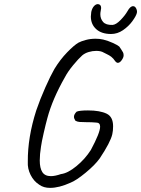

<svg xmlns="http://www.w3.org/2000/svg" viewBox="-20 -866 685 932"><path d="M115 -81Q114 -199 156 -330Q174 -383 200 -441.5Q226 -500 244 -531Q272 -577 306 -612Q340 -647 361 -659Q374 -666 396.5 -672Q419 -678 444 -678Q464 -678 481 -674Q505 -668 528 -657.5Q551 -647 559 -640Q563 -634 568.5 -626Q574 -618 577 -612Q580 -606 580 -599Q581 -589 571.5 -575Q562 -561 552 -561Q546 -561 540 -568Q530 -583 520 -590.5Q510 -598 499 -603Q488 -608 483 -611Q470 -619 447 -619Q429 -619 410.5 -613.5Q392 -608 379 -597Q361 -581 335 -549.5Q309 -518 295 -491Q235 -386 210 -293Q202 -264 192 -220Q182 -176 179 -154Q173 -117 173 -87Q173 -50 185.5 -30.5Q198 -11 227 -11Q247 -11 276 -21Q309 -25 351 -59.5Q393 -94 421 -138Q466 -222 466 -251Q466 -271 447 -271Q427 -273 397 -273Q377 -273 366 -274Q355 -275 346 -280Q339 -291 339 -299Q339 -311 352 -324Q366 -330 407 -330Q465 -330 498 -314Q529 -299 529 -253Q529 -231 525 -214Q516 -175 464 -97Q441 -65 395.5 -27.5Q350 10 322 21Q267 46 223 46Q192 46 171 31Q144 14 128.5 -17Q113 -48 115 -81ZM421 -786Q421 -794 423 -808Q427 -826 436 -836Q445 -846 455 -846Q462 -846 466.5 -841Q471 -836 471 -827L469 -814Q467 -804 467 -797Q467 -775 480.5 -759.5Q494 -744 526 -745Q543 -746 565 -768.5Q587 -791 599 -812Q612 -836 626 -836Q636 -836 641.5 -824Q647 -812 644 -802Q640 -787 622 -762.5Q604 -738 577 -719.5Q550 -701 519 -701Q473 -701 447 -724.5Q421 -748 421 -786Z"/></svg>

Font: Caveat
Style: Regular
Weight: 400
Designer: Pablo Impallari
Foundry: Pablo Impallari
Version: Version 1.500; ttfautohint (v1.6)